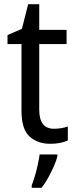

<svg xmlns="http://www.w3.org/2000/svg" viewBox="-20 -679 364 920"><path d="M239 -62Q256 -62 274 -65Q292 -68 305 -73V-6Q271 10 220 10Q161 10 122 -24.5Q83 -59 83 -148V-468H16V-511L85 -541L115 -659H168V-536H299V-468H168V-153Q168 -62 239 -62ZM255 70Q250 91 238 118Q226 145 211 172.5Q196 200 179 221H132V209Q139 192 147 165Q155 138 161 110Q167 82 170 61H255Z"/></svg>

Font: Noto Sans Hebrew SemiCondensed
Style: Regular
Weight: 400
Width: 4
Designer: Monotype Design Team
Foundry: Monotype Imaging Inc.
Version: Version 2.004; ttfautohint (v1.8.4.7-5d5b)